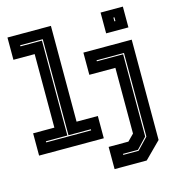

<svg xmlns="http://www.w3.org/2000/svg" viewBox="-133 -864 1085 1178"><g transform="rotate(-15 409.0 -275.0)"><path d="M22.5 0V-141.5H157.5V-608.5H22.5V-750H298.5V-141.5H433.5V0ZM85.5 -67H371V-74H229V-684H85.5V-677H222V-74H85.5ZM448.5 200V59H574L614 18.5V-399H448.5V-540H755.5V97L652.5 200ZM522.5 129.5H620L688.5 57.5V-473.5H514.5V-467H681.5V55.5L617.5 123H522.5ZM614 -618V-750H755.5V-618ZM682 -676H688.5V-700H682Z"/></g></svg>

Font: Tourney ExtraBold
Style: Regular
Weight: 800
Designer: Tyler Finck
Foundry: Etcetera Type Co
Version: Version 1.015